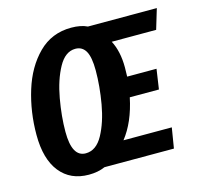

<svg xmlns="http://www.w3.org/2000/svg" viewBox="-105 -820 982 948"><g transform="rotate(-15 386.0 -346.0)"><path d="M741 -589H514Q544 -532 544 -450Q544 -419 543 -403H693L678 -301H529Q504 -180 444 -104H691L674 0H319Q283 16 236 16Q142 16 89 -50.5Q36 -117 36 -241Q36 -358 69 -465Q102 -572 170 -640Q238 -708 338 -708Q387 -708 420 -692H772ZM401 -473Q401 -541 383.5 -571.5Q366 -602 331 -602Q279 -602 244.5 -539Q210 -476 194 -386.5Q178 -297 178 -218Q178 -90 248 -90Q302 -90 336 -152.5Q370 -215 385.5 -303.5Q401 -392 401 -473Z"/></g></svg>

Font: Fira Sans Compressed SemiBold
Style: Italic
Weight: 600
Width: 1
Italic angle: -8°
Designer: bBox Type GmbH & Carrois Corporate GbR & Edenspiekermann AG
Foundry: bBox Type GmbH & Carrois Corporate GbR & Edenspiekermann AG
Version: Version 4.301